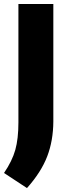

<svg xmlns="http://www.w3.org/2000/svg" viewBox="-42 -760 334 954"><path d="M-22 99.5Q18.5 40 34 -15.2Q49.5 -70.5 49.5 -151.5V-740H223V-156.5Q222.5 -61 192.5 17.2Q162.5 95.5 92 174.5Z"/></svg>

Font: Encode Sans Condensed ExtraBold
Style: Regular
Weight: 800
Width: 3
Designer: Multiple Designers
Foundry: Impallari Type
Version: Version 2.000